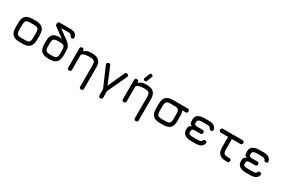

<svg xmlns="http://www.w3.org/2000/svg" viewBox="116 -2102 5389 3673"><g transform="rotate(30 2811.0 -266.0)"><path d="M358 0C358 0 358 0 358 0C424.5 0 474 -16 506 -48.5C538 -80.5 554 -129.5 554 -196C554 -196 554 -311 554 -311C554 -311 554 -311 554 -311C554 -377.5 538 -427 506 -459C474 -491 424.5 -507 358 -507C358 -507 276 -507 276 -507C276 -507 276 -507 276 -507C209.5 -507 160.5 -491 128.5 -459.5C96 -427.5 80 -378 80 -311C80 -311 80 -195 80 -195C80 -195 80 -195 80 -195C80 -129 96 -80 128.5 -48C160.5 -16 209.5 0 276 0C276 0 358 0 358 0ZM164 -311C164 -311 164 -311 164 -311C164 -340.5 167.5 -363 174 -379.5C180.5 -395.5 192 -407 208.5 -413.5C224.5 -420 247 -423 276 -423C276 -423 358 -423 358 -423C358 -423 358 -423 358 -423C401.5 -423 431.5 -415.5 447 -400C462.5 -384.5 470 -354.5 470 -311C470 -311 470 -196 470 -196C470 -196 470 -196 470 -196C470 -152.5 462.5 -123 447 -107.5C431.5 -92 401.5 -84 358 -84C358 -84 276 -84 276 -84C276 -84 276 -84 276 -84C232.5 -84 203 -92 187.5 -107.5C172 -123 164 -152 164 -195C164 -195 164 -311 164 -311Z M952 0C952 0 952 0 952 0C1018.5 0 1067.5 -16 1098 -48.5C1128.5 -80.5 1144 -129.5 1144 -196C1144 -196 1144 -271 1144 -271C1144 -271 1144 -271 1144 -271C1144 -294.5 1142.5 -317 1140 -339.5C1137.5 -361.5 1130 -383.5 1117.5 -405C1105 -426.5 1084.5 -448.5 1055 -470C1055 -470 840 -628 840 -628C840 -628 1001 -628 1001 -628C1001 -628 1001 -628 1001 -628C1017.5 -628 1032 -625.5 1043.5 -620C1055 -614.5 1063 -608 1067 -600C1067 -600 1067 -600 1067 -600C1073 -588 1078.5 -578.5 1083.5 -571C1088 -563.5 1097 -560 1110 -560C1110 -560 1110 -560 1110 -560C1124.5 -560 1136 -564 1143.5 -571.5C1151 -579 1153.5 -590 1151 -604C1151 -604 1151 -604 1151 -604C1145 -637.5 1130.5 -663 1107 -679.5C1083.5 -696 1051.5 -704 1011 -704C1011 -704 766 -704 766 -704C766 -704 766 -704 766 -704C752.5 -704 742.5 -699.5 735 -691C727.5 -682.5 724 -671 724 -657C724 -657 724 -657 724 -657C724 -650 725 -642.5 727 -634.5C728.5 -626 733.5 -619 742 -613C742 -613 961 -451 961 -451C961 -451 961 -451 961 -451C959 -452.5 953.5 -454 944.5 -455.5C935 -457 926 -458.5 917 -460C907.5 -461.5 902 -462 900 -462C900 -462 900 -462 900 -462C833.5 -462 786 -447 757.5 -417C728.5 -386.5 714 -338 714 -271C714 -271 714 -195 714 -195C714 -195 714 -195 714 -195C714 -129 730 -80 762.5 -48C794.5 -16 843.5 0 910 0C910 0 952 0 952 0ZM910 -84C866.5 -84 837 -92 821.5 -107.5C806 -123 798 -152 798 -195C798 -195 798 -271 798 -271C798 -271 798 -271 798 -271C798 -300.5 801.5 -323 808 -339.5C814.5 -355.5 826 -367 842.5 -373.5C858.5 -380 881 -383 910 -383C910 -383 957 -383 957 -383C957 -383 957 -383 957 -383C1000.5 -383 1030.5 -375.5 1046 -360C1061.5 -344.5 1069 -314.5 1069 -271C1069 -271 1069 -196 1069 -196C1069 -196 1069 -196 1069 -196C1069 -152.5 1061.5 -123 1046 -107.5C1030.5 -92 1000.5 -84 957 -84C957 -84 910 -84 910 -84C910 -84 910 -84 910 -84Z M1800 -311C1800 -311 1800 -311 1800 -311C1800 -377.5 1784 -427 1752 -459C1720 -491 1670.5 -507 1604 -507C1604 -507 1576 -507 1576 -507C1576 -507 1576 -507 1576 -507C1519 -507 1473 -493 1438.5 -465.5C1403.5 -438 1382 -397.5 1374 -345C1374 -345 1374 -345 1374 -345C1373 -325 1375.5 -315 1381 -315C1381 -315 1381 -315 1381 -315C1407.5 -315 1420 -328 1419 -354C1419 -354 1419 -354 1419 -354C1418 -369.5 1424.5 -382.5 1438.5 -393C1452.5 -403 1471.5 -410.5 1496 -415.5C1520 -420.5 1546.5 -423 1576 -423C1576 -423 1604 -423 1604 -423C1604 -423 1604 -423 1604 -423C1647 -423 1676.5 -415.5 1692.5 -400C1708 -384.5 1716 -354.5 1716 -311C1716 -311 1716 158 1716 158C1716 158 1716 158 1716 158C1716 186 1730 200 1758 200C1758 200 1758 200 1758 200C1786 200 1800 186 1800 158C1800 158 1800 -311 1800 -311ZM1420 -465C1420 -465 1420 -465 1420 -465C1420 -493 1406 -507 1378 -507C1378 -507 1378 -507 1378 -507C1350 -507 1336 -493 1336 -465C1336 -465 1336 -42 1336 -42C1336 -42 1336 -42 1336 -42C1336 -14 1350 0 1378 0C1378 0 1378 0 1378 0C1406 0 1420 -14 1420 -42C1420 -42 1420 -465 1420 -465Z M2161 160C2189 160 2203 146 2203 118C2203 118 2203 -87 2203 -87C2203 -87 2119 -87 2119 -87C2119 -87 2119 118 2119 118C2119 118 2119 118 2119 118C2119 146 2133 160 2161 160C2161 160 2161 160 2161 160ZM2188 10C2188 10 2400 -446 2400 -446C2400 -446 2400 -446 2400 -446C2412 -471 2405.5 -489.5 2380 -502C2380 -502 2380 -502 2380 -502C2368 -507.5 2357 -508.5 2347 -505C2336.5 -501.5 2329 -493.5 2324 -482C2324 -482 2140 -72 2140 -72C2140 -72 2179 -72 2179 -72C2179 -72 2010 -480 2010 -480C2010 -480 2010 -480 2010 -480C2005 -492.5 1997.5 -501 1988 -505C1978 -508.5 1967 -507.5 1955 -502C1955 -502 1955 -502 1955 -502C1929.5 -489.5 1922.5 -471.5 1933 -447C1933 -447 2123 -8 2123 -8C2123 -8 2188 10 2188 10Z M2721.5 -554.5C2745 -546 2761 -552.5 2768.5 -574C2768.5 -574 2811 -680.5 2811 -680.5C2811 -680.5 2811 -680.5 2811 -680.5C2820.5 -704 2814 -719.5 2791.5 -727.5C2791.5 -727.5 2791.5 -727.5 2791.5 -727.5C2769 -737 2753 -730.5 2744 -708C2744 -708 2702 -602 2702 -602C2702 -602 2702 -602 2702 -602C2692.5 -579.5 2699 -563.5 2721.5 -554.5C2721.5 -554.5 2721.5 -554.5 2721.5 -554.5ZM3008 -311C3008 -311 3008 -311 3008 -311C3008 -377.5 2992 -427 2960 -459C2928 -491 2878.5 -507 2812 -507C2812 -507 2784 -507 2784 -507C2784 -507 2784 -507 2784 -507C2727 -507 2681 -493 2646.5 -465.5C2611.5 -438 2590 -397.5 2582 -345C2582 -345 2582 -345 2582 -345C2581 -325 2583.5 -315 2589 -315C2589 -315 2589 -315 2589 -315C2615.5 -315 2628 -328 2627 -354C2627 -354 2627 -354 2627 -354C2626 -369.5 2632.5 -382.5 2646.5 -393C2660.5 -403 2679.5 -410.5 2704 -415.5C2728 -420.5 2754.5 -423 2784 -423C2784 -423 2812 -423 2812 -423C2812 -423 2812 -423 2812 -423C2855 -423 2884.5 -415.5 2900.5 -400C2916 -384.5 2924 -354.5 2924 -311C2924 -311 2924 158 2924 158C2924 158 2924 158 2924 158C2924 186 2938 200 2966 200C2966 200 2966 200 2966 200C2994 200 3008 186 3008 158C3008 158 3008 -311 3008 -311ZM2628 -465C2628 -465 2628 -465 2628 -465C2628 -493 2614 -507 2586 -507C2586 -507 2586 -507 2586 -507C2558 -507 2544 -493 2544 -465C2544 -465 2544 -42 2544 -42C2544 -42 2544 -42 2544 -42C2544 -14 2558 0 2586 0C2586 0 2586 0 2586 0C2614 0 2628 -14 2628 -42C2628 -42 2628 -465 2628 -465Z M3706 -423C3706 -423 3706 -423 3706 -423C3734 -423 3748 -437 3748 -465C3748 -465 3748 -465 3748 -465C3748 -493 3734 -507 3706 -507C3706 -507 3378 -507 3378 -507C3378 -507 3378 -507 3378 -507C3350 -507 3336 -493 3336 -465C3336 -465 3336 -465 3336 -465C3336 -437 3350 -423 3378 -423C3378 -423 3706 -423 3706 -423ZM3460 0C3460 0 3460 0 3460 0C3526.5 0 3576 -16 3608 -48.5C3640 -80.5 3656 -129.5 3656 -196C3656 -196 3656 -311 3656 -311C3656 -311 3656 -311 3656 -311C3656 -377.5 3640 -427 3608 -459C3576 -491 3526.5 -507 3460 -507C3460 -507 3378 -507 3378 -507C3378 -507 3378 -507 3378 -507C3311.5 -507 3262.5 -491 3230.5 -459.5C3198 -427.5 3182 -378 3182 -311C3182 -311 3182 -195 3182 -195C3182 -195 3182 -195 3182 -195C3182 -129 3198 -80 3230.5 -48C3262.5 -16 3311.5 0 3378 0C3378 0 3460 0 3460 0ZM3266 -311C3266 -311 3266 -311 3266 -311C3266 -340.5 3269.5 -363 3276 -379.5C3282.5 -395.5 3294 -407 3310.5 -413.5C3326.5 -420 3349 -423 3378 -423C3378 -423 3460 -423 3460 -423C3460 -423 3460 -423 3460 -423C3503.5 -423 3533.5 -415.5 3549 -400C3564.5 -384.5 3572 -354.5 3572 -311C3572 -311 3572 -196 3572 -196C3572 -196 3572 -196 3572 -196C3572 -152.5 3564.5 -123 3549 -107.5C3533.5 -92 3503.5 -84 3460 -84C3460 -84 3378 -84 3378 -84C3378 -84 3378 -84 3378 -84C3334.5 -84 3305 -92 3289.5 -107.5C3274 -123 3266 -152 3266 -195C3266 -195 3266 -311 3266 -311Z M4169 0C4169 0 4169 0 4169 0C4218.5 0 4258 -8.5 4286.5 -25.5C4315 -42 4333 -67.5 4341 -102C4341 -102 4341 -102 4341 -102C4344 -116 4341.5 -127 4334 -134.5C4326 -142 4315 -146 4301 -146C4301 -146 4301 -146 4301 -146C4287.5 -146 4278 -143 4272 -136.5C4265.5 -130 4260 -120.5 4255 -108C4255 -108 4255 -108 4255 -108C4250 -99 4241 -92.5 4227.5 -89C4214 -85 4194.5 -83 4169 -83C4169 -83 4077 -83 4077 -83C4077 -83 4077 -83 4077 -83C4045 -83 4019 -85.5 3998.5 -91C3978 -96 3968 -109.5 3968 -132C3968 -132 3968 -153 3968 -153C3968 -153 3968 -153 3968 -153C3968 -168.5 3970.5 -180 3976 -188.5C3981 -197 3989 -202.5 4000 -206C4010.5 -209.5 4024.5 -211 4042 -211C4042 -211 4157 -211 4157 -211C4157 -211 4157 -211 4157 -211C4185 -211 4199 -225 4199 -253C4199 -253 4199 -253 4199 -253C4199 -281 4185 -295 4157 -295C4157 -295 4050 -295 4050 -295C4050 -295 4050 -295 4050 -295C4034.5 -295 4021.5 -296 4010 -298.5C3998.5 -301 3990 -305 3983.5 -311.5C3977 -317.5 3974 -326.5 3974 -338C3974 -338 3974 -361 3974 -361C3974 -361 3974 -361 3974 -361C3974 -381 3981 -396.5 3995.5 -407.5C4010 -418.5 4034.5 -424 4070 -424C4070 -424 4169 -424 4169 -424C4169 -424 4169 -424 4169 -424C4194.5 -424 4214 -422 4227.5 -418.5C4241 -414.5 4250 -408 4255 -399C4255 -399 4255 -399 4255 -399C4260 -387 4265.5 -377.5 4271.5 -371C4277.5 -364.5 4287 -361 4300 -361C4300 -361 4300 -361 4300 -361C4314.5 -361 4326 -365 4334 -372.5C4341.5 -380 4344 -391 4341 -405C4341 -405 4341 -405 4341 -405C4333 -439.5 4315 -465.5 4286.5 -482C4258 -498.5 4218.5 -507 4169 -507C4169 -507 4087 -507 4087 -507C4087 -507 4087 -507 4087 -507C4043 -507.5 4006.5 -502 3977.5 -491.5C3948 -480.5 3926.5 -465 3912 -445.5C3897.5 -426 3890 -403 3890 -377C3890 -377 3890 -351 3890 -351C3890 -351 3890 -351 3890 -351C3890 -321.5 3893.5 -300 3900.5 -286C3907.5 -272 3923.5 -260 3949 -250C3949 -250 3949 -250 3949 -250C3926.5 -247 3909.5 -237.5 3898 -222C3886.5 -206 3880.5 -186.5 3881 -164C3881 -164 3882 -132 3882 -132C3882 -132 3882 -132 3882 -132C3883.5 -90 3901 -57.5 3934 -34.5C3967 -11.5 4014.5 0 4077 0C4077 0 4169 0 4169 0Z M4870 0C4898 0 4912 -14 4912 -42C4912 -42 4912 -42 4912 -42C4912 -56.5 4908.5 -67.5 4901 -74C4893.5 -80.5 4883 -84 4870 -84C4870 -84 4870 -84 4870 -84C4863 -84 4856.5 -84 4851 -84C4845.5 -84 4840 -84 4835 -84C4835 -84 4835 -84 4835 -84C4795 -84.5 4767.5 -92.5 4753 -107.5C4738.5 -122.5 4731 -150.5 4731 -192C4731 -192 4731 -465 4731 -465C4731 -465 4647 -465 4647 -465C4647 -465 4647 -192 4647 -192C4647 -192 4647 -192 4647 -192C4647 -127.5 4662.5 -80 4693 -48.5C4723.5 -17 4770.5 -1 4835 0C4835 0 4835 0 4835 0C4841.5 0 4847.5 0 4853 0C4858 0 4863.5 0 4870 0C4870 0 4870 0 4870 0ZM4916 -423C4916 -423 4916 -423 4916 -423C4944 -423 4958 -437 4958 -465C4958 -465 4958 -465 4958 -465C4958 -493 4944 -507 4916 -507C4916 -507 4488 -507 4488 -507C4488 -507 4488 -507 4488 -507C4460 -507 4446 -493 4446 -465C4446 -465 4446 -465 4446 -465C4446 -437 4460 -423 4488 -423C4488 -423 4916 -423 4916 -423Z M5379 0C5379 0 5379 0 5379 0C5428.5 0 5468 -8.5 5496.5 -25.5C5525 -42 5543 -67.5 5551 -102C5551 -102 5551 -102 5551 -102C5554 -116 5551.5 -127 5544 -134.5C5536 -142 5525 -146 5511 -146C5511 -146 5511 -146 5511 -146C5497.5 -146 5488 -143 5482 -136.5C5475.5 -130 5470 -120.5 5465 -108C5465 -108 5465 -108 5465 -108C5460 -99 5451 -92.5 5437.5 -89C5424 -85 5404.5 -83 5379 -83C5379 -83 5287 -83 5287 -83C5287 -83 5287 -83 5287 -83C5255 -83 5229 -85.5 5208.5 -91C5188 -96 5178 -109.5 5178 -132C5178 -132 5178 -153 5178 -153C5178 -153 5178 -153 5178 -153C5178 -168.5 5180.5 -180 5186 -188.5C5191 -197 5199 -202.5 5210 -206C5220.5 -209.5 5234.5 -211 5252 -211C5252 -211 5367 -211 5367 -211C5367 -211 5367 -211 5367 -211C5395 -211 5409 -225 5409 -253C5409 -253 5409 -253 5409 -253C5409 -281 5395 -295 5367 -295C5367 -295 5260 -295 5260 -295C5260 -295 5260 -295 5260 -295C5244.5 -295 5231.5 -296 5220 -298.5C5208.5 -301 5200 -305 5193.5 -311.5C5187 -317.5 5184 -326.5 5184 -338C5184 -338 5184 -361 5184 -361C5184 -361 5184 -361 5184 -361C5184 -381 5191 -396.5 5205.5 -407.5C5220 -418.5 5244.5 -424 5280 -424C5280 -424 5379 -424 5379 -424C5379 -424 5379 -424 5379 -424C5404.5 -424 5424 -422 5437.5 -418.5C5451 -414.5 5460 -408 5465 -399C5465 -399 5465 -399 5465 -399C5470 -387 5475.5 -377.5 5481.5 -371C5487.5 -364.5 5497 -361 5510 -361C5510 -361 5510 -361 5510 -361C5524.5 -361 5536 -365 5544 -372.5C5551.5 -380 5554 -391 5551 -405C5551 -405 5551 -405 5551 -405C5543 -439.5 5525 -465.5 5496.5 -482C5468 -498.5 5428.5 -507 5379 -507C5379 -507 5297 -507 5297 -507C5297 -507 5297 -507 5297 -507C5253 -507.5 5216.5 -502 5187.5 -491.5C5158 -480.5 5136.5 -465 5122 -445.5C5107.5 -426 5100 -403 5100 -377C5100 -377 5100 -351 5100 -351C5100 -351 5100 -351 5100 -351C5100 -321.5 5103.5 -300 5110.5 -286C5117.5 -272 5133.5 -260 5159 -250C5159 -250 5159 -250 5159 -250C5136.5 -247 5119.5 -237.5 5108 -222C5096.5 -206 5090.5 -186.5 5091 -164C5091 -164 5092 -132 5092 -132C5092 -132 5092 -132 5092 -132C5093.5 -90 5111 -57.5 5144 -34.5C5177 -11.5 5224.5 0 5287 0C5287 0 5379 0 5379 0Z"/></g></svg>

Font: Jura-Fortis-Bold
Style: Bold
Weight: 500
Designer: Daniel Johnson, Alexei Vanyashin, Mirko Velimirovic
Foundry: Daniel Johnson
Version: ""